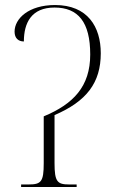

<svg xmlns="http://www.w3.org/2000/svg" viewBox="-20 -744 469 764"><path d="M64 0H285V-10H255C208 -10 197 -21 197 -95V-286C325 -341 381 -415 381 -532C381 -637 329 -724 199 -724C94 -724 38 -670 38 -618C38 -592 53 -579 75 -579C75 -653 105 -714 197 -714C291 -714 339 -656 339 -527C339 -400 272 -330 154 -281V-95C154 -21 144 -10 94 -10H64Z"/></svg>

Font: Noto Serif Display SemiCondensed ExtraLight
Style: Regular
Weight: 200
Width: 4
Designer: Monotype Design Team
Foundry: Monotype Imaging Inc.
Version: Version 2.009